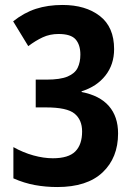

<svg xmlns="http://www.w3.org/2000/svg" viewBox="-20 -744 534 774"><path d="M440 -546Q440 -484 405 -439.5Q370 -395 309 -376V-373Q382 -359 419 -316.5Q456 -274 456 -206Q456 -108 393.5 -49Q331 10 211 10Q164 10 120.5 2Q77 -6 34 -25V-151Q73 -129 114.5 -117.5Q156 -106 193 -106Q256 -106 283.5 -133.5Q311 -161 311 -214Q311 -261 280.5 -286Q250 -311 166 -311H124V-423H167Q223 -423 252.5 -435.5Q282 -448 293 -470.5Q304 -493 304 -524Q304 -563 285 -585Q266 -607 216 -607Q181 -607 152 -593.5Q123 -580 94 -558L33 -658Q77 -693 125 -708.5Q173 -724 232 -724Q325 -724 382.5 -679.5Q440 -635 440 -546Z"/></svg>

Font: Noto Sans Gujarati Condensed
Style: Bold
Weight: 700
Width: 3
Designer: Jelle Bosma - Monotype Design Team, Universal Thirst
Foundry: Monotype Imaging Inc.
Version: Version 2.106; ttfautohint (v1.8.4.7-5d5b)